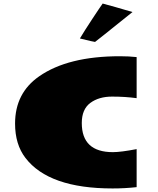

<svg xmlns="http://www.w3.org/2000/svg" viewBox="-20 -1040 891 1082"><path d="M726.6 -972.2Q517.1 -803.7 515.6 -803.7Q508.8 -803.7 430.2 -823.2Q455.6 -865.7 500 -933.1Q544.4 -1000.5 558.6 -1020Q617.7 -1004.4 726.6 -972.2ZM64.9 -343.8Q64.9 -515.6 200.7 -609.9Q363.3 -723.1 655.8 -723.1Q706.5 -723.1 750 -718.3V-486.8Q686 -495.6 611.6 -495.6Q537.1 -495.6 489 -460Q440.9 -424.3 440.9 -346.7Q440.9 -182.6 616.2 -182.6Q660.6 -182.6 750 -199.7V14.6Q683.6 22 614.3 22Q255.4 22 123.5 -149.9Q64.9 -226.1 64.9 -343.8Z"/></svg>

Font: Seymour One
Style: Book
Weight: 400
Designer: vernon adams
Foundry: vernon adams
Version: Version 1.000; ttfautohint (v0.93) -l 8 -r 50 -G 200 -x 0 -w